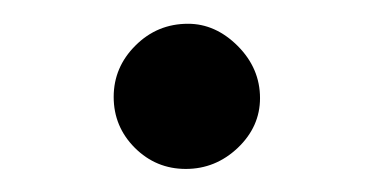

<svg xmlns="http://www.w3.org/2000/svg" viewBox="-20 -366 318 164"><path d="M140.6 -345.7Q164.1 -345.7 183.1 -326.7Q202.1 -307.6 202.1 -282.2Q202.1 -257.8 183.1 -239.7Q164.1 -221.7 138.7 -221.7Q113.3 -221.7 95.2 -239.7Q77.1 -257.8 77.1 -283.2Q77.1 -308.6 95.7 -327.1Q114.3 -345.7 140.6 -345.7Z"/></svg>

Font: Jomolhari
Style: Regular
Weight: 400
Designer: Christopher J. Fynn
Foundry: Christopher  J.  Fynn (Karma Drubgy¸ Tenzin).
Version: Version 1.000